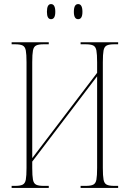

<svg xmlns="http://www.w3.org/2000/svg" viewBox="-20 -921 636 941"><path d="M363 -827Q342 -827 342 -863Q342 -901 363 -901Q384 -901 384 -863Q384 -827 363 -827ZM230 -827Q210 -827 210 -863Q210 -901 230 -901Q251 -901 251 -863Q251 -827 230 -827ZM37 0V-10H54Q79 -10 91 -16Q103 -22 106.5 -40.5Q110 -59 110 -98V-616Q110 -655 106.5 -673.5Q103 -692 91 -698Q79 -704 54 -704H37V-714H219V-704H194Q169 -704 157 -698Q145 -692 141.5 -673.5Q138 -655 138 -616V-146L456 -564V-616Q456 -655 452.5 -673.5Q449 -692 437 -698Q425 -704 400 -704H375V-714H559V-704H540Q515 -704 503 -698Q491 -692 487.5 -673.5Q484 -655 484 -616V-98Q484 -59 487.5 -40.5Q491 -22 503 -16Q515 -10 540 -10H559V0H375V-10H400Q425 -10 437 -16Q449 -22 452.5 -40.5Q456 -59 456 -98V-547L138 -129V-98Q138 -59 141.5 -40.5Q145 -22 157 -16Q169 -10 194 -10H219V0Z"/></svg>

Font: Noto Serif Display ExtraCondensed Thin
Style: Regular
Weight: 100
Width: 2
Designer: Monotype Design Team
Foundry: Monotype Imaging Inc.
Version: Version 2.009